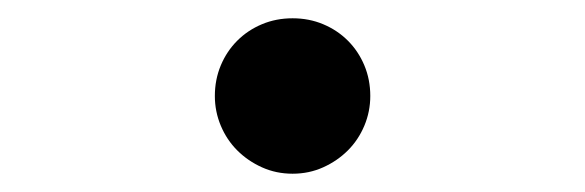

<svg xmlns="http://www.w3.org/2000/svg" viewBox="-20 -455 640 210"><path d="M215 -350Q215 -368 221.5 -383.5Q228 -399 239.5 -410.5Q251 -422 266.5 -428.5Q282 -435 300 -435Q318 -435 333.5 -428.5Q349 -422 360.5 -410.5Q372 -399 378.5 -383.5Q385 -368 385 -350Q385 -333 378.5 -317.5Q372 -302 360.5 -290.5Q349 -279 333.5 -272Q318 -265 300 -265Q282 -265 266.5 -272Q251 -279 239.5 -290.5Q228 -302 221.5 -317.5Q215 -333 215 -350Z"/></svg>

Font: Maple Mono Normal
Style: Regular
Weight: 400
Monospace: yes
Designer: subframe7536
Version: Version 7.000